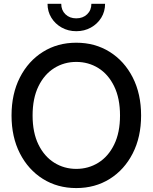

<svg xmlns="http://www.w3.org/2000/svg" viewBox="-20 -960 789 992"><path d="M374 11.7Q277.3 11.7 201.7 -35.6Q126 -83 82.8 -167.5Q39.6 -252 39.6 -363.3Q39.6 -475.1 82.8 -559.8Q126 -644.5 201.7 -691.9Q277.3 -739.3 374 -739.3Q471.2 -739.3 546.9 -691.9Q622.6 -644.5 665.8 -559.8Q709 -475.1 709 -363.3Q709 -252 665.8 -167.5Q622.6 -83 546.9 -35.6Q471.2 11.7 374 11.7ZM374 -87.4Q437 -87.4 488.3 -119.4Q539.6 -151.4 569.8 -213.1Q600.1 -274.9 600.1 -363.3Q600.1 -452.1 569.8 -514.2Q539.6 -576.2 488.3 -608.2Q437 -640.1 374 -640.1Q311.5 -640.1 260.3 -608.2Q209 -576.2 178.7 -514.2Q148.4 -452.1 148.4 -363.3Q148.4 -274.9 178.7 -213.1Q209 -151.4 260.3 -119.4Q311.5 -87.4 374 -87.4ZM374 -798.8Q332.5 -798.8 298.8 -817.6Q265.1 -836.4 245.4 -868.4Q225.6 -900.4 225.6 -940.4H296.4Q296.4 -907.2 318.1 -886.2Q339.8 -865.2 374 -865.2Q408.2 -865.2 430.2 -886.2Q452.1 -907.2 452.1 -940.4H522.9Q522.9 -900.4 503.2 -868.4Q483.4 -836.4 449.7 -817.6Q416 -798.8 374 -798.8Z"/></svg>

Font: Inter Display Medium
Style: Regular
Weight: 500
Designer: Rasmus Andersson
Foundry: rsms
Version: Version 4.001;git-9221beed3